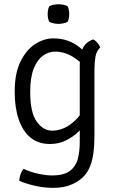

<svg xmlns="http://www.w3.org/2000/svg" viewBox="-20 -688 564 928"><path d="M464.5 -459Q446 -441.5 441.2 -412.8Q436.5 -384 436.5 -352V-38Q436.5 12.5 431.8 49Q427 85.5 417 111.8Q407 138 391 157.5Q370.5 183 331.5 201.5Q292.5 220 238 220Q192 220 148.2 209.8Q104.5 199.5 73 186Q73.5 171 79.2 154.5Q85 138 94 128Q124.5 143 164 151.5Q203.5 160 230.5 160Q289.5 160 318.2 137.8Q347 115.5 356.2 79Q365.5 42.5 365.5 0V-376Q365.5 -416 378.2 -449.8Q391 -483.5 430.5 -497.5Q442 -492 451.2 -480.8Q460.5 -469.5 464.5 -459ZM51 -244.5Q51 -334.5 79.5 -391.5Q108 -448.5 150.8 -475.5Q193.5 -502.5 237 -502.5Q277.5 -502.5 308.2 -491Q339 -479.5 362.5 -461.2Q386 -443 405 -422.5L397 -356Q372 -389.5 331 -414Q290 -438.5 247 -438.5Q214.5 -438.5 187 -418.5Q159.5 -398.5 142.8 -355.8Q126 -313 126 -244Q126 -144 157.5 -100.2Q189 -56.5 232 -56.5Q277.5 -56.5 318.8 -85.8Q360 -115 381.5 -155.5L393.5 -92Q381 -72.5 356.5 -49Q332 -25.5 297.8 -8.8Q263.5 8 221.5 8Q165 8 127.2 -23.2Q89.5 -54.5 70.2 -111.5Q51 -168.5 51 -244.5ZM210.5 -620Q210.5 -642.5 218 -657.5Q225 -662 238 -664.8Q251 -667.5 262.5 -667.5Q273 -667.5 287 -664.8Q301 -662 307 -657.5Q310.5 -651 312.5 -640.2Q314.5 -629.5 314.5 -620Q314.5 -597.5 307 -583Q301.5 -578.5 287.2 -575.5Q273 -572.5 262.5 -572.5Q251 -572.5 238 -575.5Q225 -578.5 218 -583Q210.5 -597.5 210.5 -620Z"/></svg>

Font: Signika
Style: Regular
Weight: 300
Designer: Anna Giedry
Foundry: Anna Giedry
Version: Version 2.000